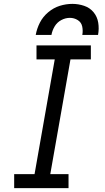

<svg xmlns="http://www.w3.org/2000/svg" viewBox="-20 -969 540 989"><path d="M53 0V-72H158L262 -663H168V-735H448V-663H343L239 -72H333V0ZM164 -789Q170 -822 185.5 -852.5Q201 -883 228.5 -906Q256 -929 288 -939Q320 -949 353 -949Q384 -949 413.5 -939Q443 -929 462 -906Q481 -883 486 -852Q491 -821 485 -789H404Q408 -811 403.5 -832.5Q399 -854 380.5 -865.5Q362 -877 340 -877Q317 -877 295.5 -865.5Q274 -854 261.5 -833Q249 -812 245 -789Z"/></svg>

Font: Iosevka SS08
Style: Italic
Weight: 400
Italic angle: -10°
Monospace: yes
Designer: Belleve Invis
Foundry: Belleve Invis
Version: 2.1.0; ttfautohint (v1.8.2)